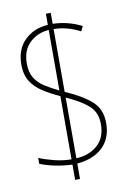

<svg xmlns="http://www.w3.org/2000/svg" viewBox="-91 -816 635 931"><g transform="rotate(-10 226.5 -351.0)"><path d="M202 -17Q155 -19 113.5 -28Q72 -37 44 -49V-78Q74 -65 117.5 -54Q161 -43 202 -43V-354Q156 -375 119.5 -398.5Q83 -422 62.5 -455Q42 -488 42 -537Q42 -613 87.5 -657Q133 -701 202 -705V-760H226V-706Q302 -704 368 -670L356 -646Q291 -680 226 -680V-371Q309 -335 353.5 -295.5Q398 -256 398 -187Q398 -113 352.5 -69Q307 -25 226 -18V58H202ZM202 -680Q146 -676 107.5 -639.5Q69 -603 69 -537Q69 -495 86 -467Q103 -439 133.5 -419.5Q164 -400 202 -382ZM226 -44Q290 -47 331 -83.5Q372 -120 372 -187Q372 -244 335.5 -277Q299 -310 226 -343Z"/></g></svg>

Font: Noto Sans Bengali Condensed Thin
Style: Regular
Weight: 100
Width: 3
Designer: Joana Ranito - Universal Thirst; Jelle Bosma - Monotype Design Team
Foundry: Universal Thirst ehf.
Version: Version 3.000; ttfautohint (v1.8.4.7-5d5b)